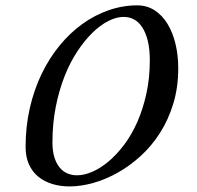

<svg xmlns="http://www.w3.org/2000/svg" viewBox="-20 -666 717 699"><path d="M479.5 -646.5Q515.1 -646.5 543 -628.4Q570.8 -610.4 589.8 -579.1Q608.9 -547.9 618.9 -506.3Q628.9 -464.8 628.9 -417.5Q628.9 -348.1 611.1 -289.3Q593.3 -230.5 563 -182.9Q532.7 -135.3 492.7 -98.6Q452.6 -62 408.7 -37.4Q364.7 -12.7 319.6 0Q274.4 12.7 233.4 12.7Q199.7 12.7 170.4 3.9Q141.1 -4.9 119.4 -22.7Q97.7 -40.5 85.4 -67.6Q73.2 -94.7 73.2 -131.3Q73.2 -205.6 88.6 -272.7Q104 -339.8 131.6 -397Q159.2 -454.1 197 -500.2Q234.9 -546.4 280 -578.9Q325.2 -611.3 376 -628.9Q426.8 -646.5 479.5 -646.5ZM170.9 -147.5Q170.9 -116.7 177.7 -94.2Q184.6 -71.8 196.5 -56.9Q208.5 -42 224.9 -34.9Q241.2 -27.8 260.3 -27.8Q286.6 -27.8 316.4 -40.8Q346.2 -53.7 375.7 -78.6Q405.3 -103.5 432.4 -139.6Q459.5 -175.8 480 -222.2Q500.5 -268.6 512.9 -325Q525.4 -381.3 525.4 -446.3Q525.4 -487.3 518.1 -517.1Q510.7 -546.9 498 -566.4Q485.4 -585.9 468 -595.2Q450.7 -604.5 430.2 -604.5Q403.8 -604.5 374.5 -589.6Q345.2 -574.7 316.4 -546.6Q287.6 -518.6 261.2 -478.5Q234.9 -438.5 214.8 -387.7Q194.8 -336.9 182.9 -276.4Q170.9 -215.8 170.9 -147.5Z"/></svg>

Font: Meddon
Style: Regular
Weight: 400
Designer: Vernon Adams
Foundry: Vernon Adams
Version: Version 1.000